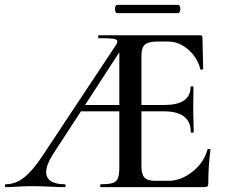

<svg xmlns="http://www.w3.org/2000/svg" viewBox="-29 -770 932 790"><path d="M829 -157Q837 -157 837 -154Q828 -86 828 -15Q828 -7 824.5 -3.5Q821 0 812 0H386Q383 0 383 -6Q383 -12 386 -12Q419 -12 434.5 -17Q450 -22 456 -36.5Q462 -51 462 -81V-312H304L188 -134Q161 -91 161 -62Q161 -38 180 -25Q199 -12 236 -12Q241 -12 241 -6Q241 0 236 0Q215 0 177 -2Q133 -4 101 -4Q76 -4 44 -2Q14 0 -4 0Q-9 0 -9 -6Q-9 -12 -4 -12Q35 -12 71 -40.5Q107 -69 148 -132L441 -574Q454 -592 454 -599Q454 -608 437.5 -610.5Q421 -613 377 -613Q375 -613 375 -619Q375 -625 377 -625H795Q804 -625 804 -616L807 -486Q807 -484 801.5 -483.5Q796 -483 795 -485Q790 -511 771.5 -537.5Q753 -564 724.5 -581.5Q696 -599 664 -599H618Q582 -599 567.5 -586.5Q553 -574 553 -543V-338H646Q755 -338 755 -412Q755 -415 761 -415Q767 -415 767 -412L766 -325Q766 -294 767 -278L768 -227Q768 -224 762 -224Q756 -224 756 -227Q756 -312 644 -312H553V-85Q553 -53 565.5 -39.5Q578 -26 609 -26H664Q716 -26 763.5 -64Q811 -102 825 -156Q825 -157 829 -157ZM462 -338V-555L321 -338ZM444 -733Q444 -740 446.5 -745Q449 -750 453 -750H704Q708 -750 710.5 -745Q713 -740 713 -733Q713 -726 710.5 -721Q708 -716 704 -716H453Q449 -716 446.5 -721Q444 -726 444 -733Z"/></svg>

Font: Cormorant Garamond SemiBold
Style: Regular
Weight: 600
Designer: Christian Thalmann (Catharsis Fonts)
Version: Version 3.000